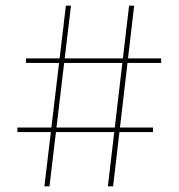

<svg xmlns="http://www.w3.org/2000/svg" viewBox="-20 -659 632 679"><path d="M137 0 213 -639H231L155 0ZM41.5 -192V-208H521V-192ZM361.5 0 436.5 -639H454.5L380 0ZM72 -436.5V-452.5H550V-436.5Z"/></svg>

Font: Anek Gujarati Medium Thin
Style: Regular
Weight: 250
Version: Version 1.003